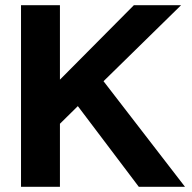

<svg xmlns="http://www.w3.org/2000/svg" viewBox="-20 -720 741 740"><path d="M379 -407 693 0H515L280 -311L211 -243V0H61V-700H211V-413L496 -700H678Z"/></svg>

Font: Our Lexend SemiBold
Style: Regular
Weight: 600
Designer: Bonnie Shaver-Troup, Thomas Jockin
Foundry: Lexend
Version: Version 1.007